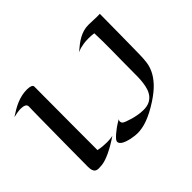

<svg xmlns="http://www.w3.org/2000/svg" viewBox="-153 -1024 1358 1358"><g transform="rotate(-45 526.0 -344.5)"><path d="M409.2 -64Q380.4 -44.4 352.5 -28.1Q324.7 -11.7 299.1 0.5Q273.4 12.7 250.7 20.3Q228 27.8 209 29.8Q189.9 31.7 175.5 31.5Q161.1 31.2 151.4 24.9Q141.6 18.6 136.7 4.9Q131.8 -8.8 131.8 -33.2Q131.8 -45.4 132.1 -75.4Q132.3 -105.5 132.6 -147.2Q132.8 -189 133.3 -238.5Q133.8 -288.1 134.3 -338.9Q134.8 -389.6 135.3 -438Q135.7 -486.3 136.2 -525.9Q136.7 -565.4 137.2 -592.3Q137.7 -619.1 138.2 -627Q138.7 -644 123.8 -651.1Q108.9 -658.2 86.9 -658.2Q68.8 -658.2 49.6 -654.8Q30.3 -651.4 12.2 -647Q37.1 -663.6 61.3 -677.5Q85.4 -691.4 110.1 -701.7Q134.8 -711.9 160.2 -717.5Q185.5 -723.1 212.9 -723.1Q223.6 -723.1 233.2 -721.9Q242.7 -720.7 249.8 -718Q256.8 -715.3 261 -710.9Q265.1 -706.5 265.1 -700.2Q265.1 -681.2 264.6 -607.9Q264.6 -576.7 264.4 -530.3Q264.2 -483.9 263.9 -418.2Q263.7 -352.5 263.4 -265.6Q263.2 -178.7 263.2 -66.9Q289.6 -61.5 311.3 -59.8Q333 -58.1 350.1 -58.1Q364.3 -58.1 375.2 -59.1Q386.2 -60.1 394 -61Q402.8 -62.5 409.2 -64ZM956.5 -736.8Q955.6 -619.1 954.6 -541Q953.6 -462.9 953.1 -416Q952.1 -360.8 951.7 -330.1Q951.2 -294.9 946.8 -259.5Q942.4 -224.1 925 -188Q907.7 -151.9 873.5 -114.7Q839.4 -77.6 779.8 -38.1Q741.7 -13.2 709 3.7Q676.3 20.5 647.7 30.8Q619.1 41 594.5 45.4Q569.8 49.8 547.9 49.8Q538.6 49.8 522 48.1Q505.4 46.4 487.1 42.5Q468.8 38.6 450.7 32.5Q432.6 26.4 420.4 17.8Q408.2 9.3 404.1 -2Q399.9 -13.2 409.7 -26.9Q419.4 -39.1 435.5 -53.2Q449.2 -65.4 470.9 -81.3Q492.7 -97.2 523.9 -115.2Q518.1 -106.4 518.1 -99.4Q518.1 -92.3 520.5 -87.4Q522.9 -81.5 528.8 -77.1Q534.2 -73.2 550.8 -66.7Q567.4 -60.1 590.3 -53.5Q613.3 -46.9 640.6 -42Q668 -37.1 694.8 -37.1Q730 -37.1 753.7 -48.3Q777.3 -59.6 792.5 -78.6Q807.6 -97.7 815.7 -122.6Q823.7 -147.5 827.1 -174.8Q830.6 -202.1 831.1 -230.5Q831.5 -258.8 831.5 -284.2Q831.5 -341.8 832.3 -392.8Q833 -443.8 833.5 -490.5Q834 -537.1 833.7 -580.8Q833.5 -624.5 831.5 -667Q815.9 -669.4 801.8 -670.2Q787.6 -670.9 774.9 -670.9Q747.6 -670.9 726.8 -667.5Q706.1 -664.1 691.7 -660.2Q677.2 -656.2 669.2 -652.3Q661.1 -648.4 659.7 -647.9Q682.6 -667.5 704.1 -684.1Q725.6 -700.7 747.8 -712.9Q770 -725.1 793.7 -731.9Q817.4 -738.8 844.7 -738.8Q872.6 -738.8 901.9 -737.1Q931.2 -735.4 956.5 -736.8Z"/></g></svg>

Font: Eagle Lake
Style: Regular
Weight: 400
Designer: Astigmatic (AOETI)
Foundry: Astigmatic (AOETI)
Version: Version 1.000